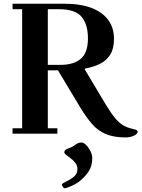

<svg xmlns="http://www.w3.org/2000/svg" viewBox="-20 -713 759 1024"><path d="M310 271Q310 266 331 256Q357 244 375 228.5Q393 213 393 189Q393 171 382 156Q371 141 355 130Q338 117 330.5 111Q323 105 323 98Q323 85 348 77Q358 74 366.5 69Q375 64 383 58Q393 51 400 49Q407 47 415 47Q426 47 439.5 60.5Q453 74 462.5 93Q472 112 472 131Q472 172 453.5 200Q435 228 410 249Q391 265 363 278Q335 291 324 291Q320 291 315 283Q310 275 310 271ZM47 0V-29H98V-664H47V-693H326Q451 -693 519.5 -643.5Q588 -594 588 -506Q588 -454 568 -422Q548 -390 513 -372.5Q478 -355 432 -347V-343L545 -154Q574 -106 596 -80.5Q618 -55 639 -43.5Q660 -32 686 -26Q697 -24 705.5 -20.5Q714 -17 714 -12Q714 2 693.5 11Q673 20 651 20Q588 20 545.5 2.5Q503 -15 471.5 -51Q440 -87 408 -140L289 -338H235V-29H286V0ZM235 -367H302Q373 -367 411 -399.5Q449 -432 449 -508Q449 -582 415.5 -623Q382 -664 293 -664H235Z"/></svg>

Font: Monomakh
Style: Regular
Weight: 400
Version: Version 1.200; ttfautohint (v1.8.4.7-5d5b)